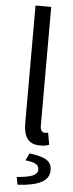

<svg xmlns="http://www.w3.org/2000/svg" viewBox="-62 -743 379 1000"><g transform="rotate(5 127.5 -243.0)"><path d="M169 12Q122 12 102 -16Q82 -44 82 -98V-712H164V-92Q164 -72 171 -64Q178 -56 187 -56Q191 -56 194.5 -56Q198 -56 205 -58L216 4Q208 8 197 10Q186 12 169 12ZM70 226 62 186Q125 181 148 169.5Q171 158 171 138Q171 118 153 108.5Q135 99 100 96L118 58Q183 66 209 83.5Q235 101 235 135Q235 179 192.5 200.5Q150 222 70 226Z"/></g></svg>

Font: Giro Regular
Style: Regular
Weight: 400
Designer: Paul D. Hunt
Foundry: Adobe Systems Incorporated
Version: Version 1.000;PS 1.0;hotconv 1.0.88;makeotf.lib2.5.647800